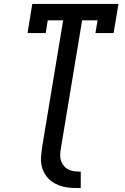

<svg xmlns="http://www.w3.org/2000/svg" viewBox="-20 -755 640 982"><path d="M393 207Q371 207 348.5 206Q326 205 305 200Q284 195 265 185.5Q246 176 231 161.5Q216 147 206 128.5Q196 110 192 88.5Q188 67 190 44.5Q192 22 195 0L303 -651H224L214 -586H121L145 -735H586L561 -586H468L479 -651H400L292 0Q289 17 288 33.5Q287 50 291.5 65Q296 80 306 92.5Q316 105 330 112Q344 119 360.5 121Q377 123 393 123Z"/></svg>

Font: Iosevka Etoile Medium Oblique
Style: Regular
Weight: 500
Italic angle: -9°
Designer: Belleve Invis
Foundry: Belleve Invis
Version: Version 15.5.2; ttfautohint (v1.8.4)